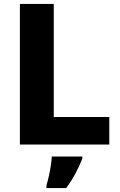

<svg xmlns="http://www.w3.org/2000/svg" viewBox="-20 -734 610 975"><path d="M81 0V-714H253V-140H535V0ZM398 72Q383 109 364 145.5Q345 182 316 221H216V207Q222 187 228 160.5Q234 134 238 107.5Q242 81 243 61H398Z"/></svg>

Font: Noto Sans Cherokee ExtraBold
Style: Regular
Weight: 800
Designer: Monotype Design Team
Foundry: Monotype Imaging Inc.
Version: Version 2.001; ttfautohint (v1.8.4.7-5d5b)